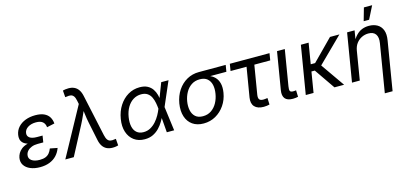

<svg xmlns="http://www.w3.org/2000/svg" viewBox="-76 -1317 4433 2084"><g transform="rotate(-15 2141.0 -275.5)"><path d="M222.2 10.3Q159.2 10.3 113 -9.3Q66.9 -28.8 44.2 -64Q21.5 -99.1 29.3 -146.5Q33.7 -170.4 47.1 -194.8Q60.5 -219.2 86.7 -239.3Q112.8 -259.3 154.8 -271.2Q196.8 -283.2 257.3 -283.2H329.6L322.8 -240.7H259.3Q221.2 -240.7 191.9 -229.2Q162.6 -217.8 144.5 -198Q126.5 -178.2 122.1 -152.8Q115.2 -114.3 147.2 -90.8Q179.2 -67.4 238.3 -67.4Q277.3 -67.4 303.5 -77.9Q329.6 -88.4 346.4 -108.9Q363.3 -129.4 374.5 -158.7L457.5 -142.6Q440.4 -94.7 408.2 -60.5Q376 -26.4 329.1 -8.1Q282.2 10.3 222.2 10.3ZM254.9 -259.3Q196.3 -259.3 159.9 -270.3Q123.5 -281.2 104.7 -299.8Q85.9 -318.4 81.1 -341.8Q76.2 -365.2 80.6 -390.1Q88.9 -439.9 121.3 -475.3Q153.8 -510.7 203.4 -529.5Q252.9 -548.3 313.5 -548.3Q373 -548.3 411.1 -531Q449.2 -513.7 469 -482.2Q488.8 -450.7 492.2 -408.2L405.3 -389.2Q402.3 -427.7 377.4 -449.7Q352.5 -471.7 301.3 -471.7Q247.6 -471.7 210.7 -448.5Q173.8 -425.3 168.5 -387.2Q163.6 -354 189.7 -334.2Q215.8 -314.5 272.5 -314.5H334.5L325.7 -259.3Z M505.9 0 803.2 -543.9 795.4 -582Q788.6 -617.2 775.9 -634.5Q763.2 -651.9 743.9 -656Q724.6 -660.2 696.8 -654.8L680.2 -653.3L674.3 -729Q683.1 -731.9 700.4 -734.6Q717.8 -737.3 738.3 -737.3Q775.4 -737.3 803.2 -724.1Q831.1 -710.9 849.6 -683.8Q868.2 -656.7 877.4 -613.8L978.5 -146Q986.3 -110.4 999.5 -92.8Q1012.7 -75.2 1032.2 -71.3Q1051.8 -67.4 1077.6 -72.3L1093.8 -74.2L1099.6 1Q1091.3 3.9 1074.5 6.8Q1057.6 9.8 1036.1 9.8Q999 9.8 970.9 -3.7Q942.9 -17.1 924.6 -44.2Q906.2 -71.3 897.5 -113.8L855 -319.3Q844.7 -368.7 839.1 -415.8Q833.5 -462.9 827.1 -508.3H857.4Q835.9 -462.9 815.4 -415.3Q794.9 -367.7 769.5 -319.3L601.1 0Z M1397.5 11.7Q1326.7 11.7 1277.8 -24.4Q1229 -60.5 1208.3 -123.8Q1187.5 -187 1201.2 -268.6Q1214.8 -351.6 1255.4 -414.6Q1295.9 -477.5 1355.5 -512.9Q1415 -548.3 1486.3 -548.3Q1539.6 -548.3 1574.2 -529.8Q1608.9 -511.2 1629.4 -481Q1649.9 -450.7 1658.9 -415.5Q1668 -380.4 1669.9 -347.7H1701.2L1693.4 -272L1729 0H1646.5L1624.5 -272Q1622.1 -301.8 1615.7 -336.2Q1609.4 -370.6 1595.2 -401.1Q1581.1 -431.6 1554 -450.9Q1526.9 -470.2 1482.9 -470.2Q1434.6 -470.2 1394.3 -445.6Q1354 -420.9 1326.7 -375.2Q1299.3 -329.6 1289.1 -267.1Q1279.3 -206.1 1289.3 -160.9Q1299.3 -115.7 1328.6 -91.1Q1357.9 -66.4 1404.8 -66.4Q1447.8 -66.4 1483.2 -86.2Q1518.6 -106 1545.9 -137Q1573.2 -168 1592.8 -203.1Q1612.3 -238.3 1624 -269L1728.5 -541H1810.5L1692.9 -269L1676.3 -195.8H1648.9Q1634.3 -163.1 1613 -127Q1591.8 -90.8 1561.8 -59.3Q1531.7 -27.8 1491.5 -8.1Q1451.2 11.7 1397.5 11.7Z M2059.6 11.7Q1985.4 11.7 1935.5 -23.4Q1885.7 -58.6 1865.5 -121.3Q1845.2 -184.1 1858.4 -266.6Q1872.6 -349.6 1913.8 -411.1Q1955.1 -472.7 2016.1 -506.8Q2077.1 -541 2150.9 -541H2453.1L2440.9 -466.8H2210.4L2139.2 -462.9Q2085.4 -462.9 2045.7 -436.5Q2005.9 -410.2 1981 -365.7Q1956.1 -321.3 1946.8 -267.1Q1938 -213.4 1947.5 -167.5Q1957 -121.6 1987.5 -94Q2018.1 -66.4 2071.8 -66.4Q2126 -66.4 2166 -93.8Q2206.1 -121.1 2231.2 -166.7Q2256.3 -212.4 2265.1 -267.1Q2274.4 -322.3 2264.4 -366.5Q2254.4 -410.6 2223.6 -436.8Q2192.9 -462.9 2139.2 -462.9L2142.6 -488.3Q2196.8 -488.3 2240 -474.1Q2283.2 -460 2311.5 -431.2Q2339.8 -402.3 2350.6 -358.4Q2361.3 -314.5 2351.6 -254.9Q2338.9 -178.2 2297.6 -117.9Q2256.3 -57.6 2195.1 -22.9Q2133.8 11.7 2059.6 11.7Z M2735.8 5.9Q2666.5 5.9 2633.5 -29.8Q2600.6 -65.4 2611.3 -131.8L2666.5 -462.9H2486.8L2499.5 -541H2945.3L2932.6 -462.9H2753.9L2700.2 -138.7Q2694.8 -104 2706.1 -87.6Q2717.3 -71.3 2752 -71.3Q2760.7 -71.3 2773.7 -73Q2786.6 -74.7 2797.9 -76.2L2800.8 -2.4Q2787.1 1 2770.3 3.4Q2753.4 5.9 2735.8 5.9Z M3064 3.4Q3000.5 3.4 2975.3 -28.3Q2950.2 -60.1 2960 -120.1L3029.8 -541H3117.2L3050.8 -140.1Q3044.4 -103.5 3051.3 -88.9Q3058.1 -74.2 3086.4 -74.2Q3098.6 -74.2 3106 -75Q3113.3 -75.7 3119.6 -77.1L3122.1 -3.4Q3111.8 -1 3096.4 1.2Q3081.1 3.4 3064 3.4Z M3384.8 -541 3295.4 0H3208L3297.9 -541ZM3731 -541 3416.5 -231H3300.3L3313 -308.6H3395.5L3625 -541ZM3530.3 0 3369.6 -233.4 3427.2 -303.2 3638.7 0Z M3868.2 -322.8 3814.9 0H3727.5L3817.4 -541H3901.4L3879.9 -409.7H3865.7Q3891.1 -460 3920.9 -490.5Q3950.7 -521 3986.1 -534.7Q4021.5 -548.3 4062 -548.3Q4116.7 -548.3 4156.2 -525.6Q4195.8 -502.9 4213.4 -457.3Q4231 -411.6 4219.2 -342.3L4128.9 204.1H4041.5L4130.9 -335Q4141.6 -399.4 4117.2 -434.6Q4092.8 -469.7 4036.1 -469.7Q3997.6 -469.7 3962.2 -452.9Q3926.8 -436 3901.6 -403.6Q3876.5 -371.1 3868.2 -322.8ZM4022.5 -611.3 4063.5 -755.4H4156.2L4083.5 -611.3Z"/></g></svg>

Font: Inter 17pt
Style: Italic
Weight: 400
Italic angle: -9.3988°
Version: Version 4.001;git-66647c0bb